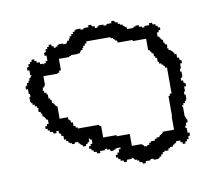

<svg xmlns="http://www.w3.org/2000/svg" viewBox="-52 -440 556 494"><g transform="rotate(-10 225.5 -193.5)"><path d="M21 -246H26V-233H29V-225H26V-212H28V-209H31V-204H36V-199H41V-194H44V-191H43V-183H48V-178H51V-170H54V-168H56V-165H58V-162H59V-161H60V-160H63V-149H58V-144H53V-137H58V-132H63V-127H70V-125H71V-122H79V-127H85V-120H88V-118H90V-112H95V-102H100V-97H105V-92H109V-90H113V-87H121V-90H130V-86H133V-84H135V-81H139V-79H140V-76H148V-79H149V-81H153V-84H156V-86H158V-94H160V-92H161V-91H162V-90H165V-79H160V-74H155V-67H160V-62H165V-57H172V-55H173V-52H181V-57H194V-60H200V-57H207V-55H208V-52H216V-54H221V-56H224V-57H234V-53H229V-45H224V-40H219V-33H224V-28H229V-23H236V-21H237V-18H245V-23H258V-26H260V-24H263V-22H265V-19H271V-16H276V-11H282V-9H284V-6H292V-11H305V-14H313V-11H326V-13H329V-16H334V-21H339V-26H344V-29H347V-28H355V-33H360V-36H368V-39H370V-41H373V-43H376V-44H377V-45H378V-48H389V-43H394V-38H401V-43H406V-48H411V-55H413V-56H416V-64H411V-77H408V-83H411V-90H413V-91H416V-99H414V-104H412V-107H411V-133H409V-136H413V-141H418V-146H421V-149H423V-162H420V-170H423V-183H428V-191H425V-193H423V-199H418V-206H421V-209H423V-222H420V-227V-230H423V-243H428V-251H425V-253H423V-259H418V-269H415H413V-272V-274H410V-277H408V-279H405V-282H400V-284V-287H397V-290H398V-298H393V-303H390V-311H387V-313H385V-316H383V-319H382V-320H381V-321H378V-332H383V-337H388V-344H383V-349H378V-354H371V-356H370V-359H362V-354H349V-351H343V-354H336V-356H335V-359H327V-357H322V-355H319V-354H304V-358H303V-360H299V-363H296V-365H294V-368H288V-371H283V-376H277V-378H275V-381H267V-376H254V-373H246V-376H233V-374H230V-371H223V-376H217V-378H215V-381H207V-376H194V-373H186V-376H173V-374H170V-371H165V-366H160V-361H155V-356H152V-351H147V-349H146V-347H145V-346H144V-344H138V-343H136V-346H123V-344H120V-341H115V-339H110V-344H105V-349H98V-344H93V-339H88V-332H86V-331H83V-323H88V-309H83V-304H78V-302H76V-304H68V-309H60V-314H55V-319H48V-314H43V-309H38V-302H36V-301H33V-293H38V-280H41V-278H39V-275H37V-273H34V-267H31V-262H26V-256H24V-254H21ZM264 -87H230V-90H195V-92C195 -93 195 -89 195 -90V-120H192V-121H191V-122H190V-124H135V-127H130V-132H125V-142H120V-148H118V-150H115V-157H93V-190H90V-191H89V-192H88V-195H86V-198H84V-200H81V-208H78V-213H74V-224H71V-229H66V-234L61 -237H64V-243H67V-245H69V-248H71V-272H108V-274H113V-279H118V-309H145V-311H150V-313H168V-314H174V-316H175V-317H176V-319H177V-321H182V-326H185V-331H190V-336H195V-341H258V-338H264V-335H266V-333H269V-330H273V-328H274V-324H313V-321H348V-319C348 -318 348 -322 348 -321V-291H351V-290H352V-289H353V-286H355V-283H357V-281H360V-273H363V-268H367V-257H370V-252H375V-249H378V-247H380V-244H383V-239H388V-171H383V-166H379V-113H378V-78H376C375 -78 379 -78 378 -78H348V-75H347V-74H346V-73H343V-71H340V-69H338V-66H330V-63H325V-59H314V-56H309V-51H304L301 -46V-49H295V-52H293V-54H290V-56H264Z"/></g></svg>

Font: Camosport
Style: Oln
Weight: 400
Version: Version 001.000